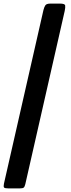

<svg xmlns="http://www.w3.org/2000/svg" viewBox="-75 -800 395 1070"><path d="M207 -780H259Q286.5 -780 288.2 -769.5Q290 -759 285.5 -738.5L66 226.5Q62.5 241 57 245.5Q51.5 250 34 250H-27Q-48 250 -52.2 245Q-56.5 240 -53 223.5L167 -743.5Q171.5 -761.5 178 -770.8Q184.5 -780 207 -780Z"/></svg>

Font: Besley* Condensed Heavy
Style: Italic
Weight: 800
Width: 3
Italic angle: -13°
Designer: Owen Earl
Foundry: indestructible type*
Version: Version 3.000; ttfautohint (v1.8.3)